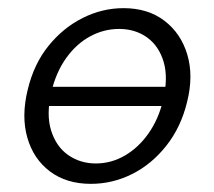

<svg xmlns="http://www.w3.org/2000/svg" viewBox="-20 -443 526 471"><path d="M203 8Q143 8 102.5 -22.5Q62 -53 47 -105.5Q32 -158 48 -223Q63 -286 99 -330.5Q135 -375 183 -399Q231 -423 283 -423Q343 -423 383.5 -392Q424 -361 439.5 -309Q455 -257 439 -193Q424 -131 388 -85.5Q352 -40 304 -16Q256 8 203 8ZM215 -42Q253 -42 286.5 -61.5Q320 -81 344.5 -116Q369 -151 380 -197Q393 -252 381.5 -291Q370 -330 341 -351Q312 -372 272 -372Q235 -372 201.5 -354Q168 -336 143 -301.5Q118 -267 106 -218Q93 -162 105.5 -122.5Q118 -83 147.5 -62.5Q177 -42 215 -42ZM85 -183 95 -230H399L389 -183Z"/></svg>

Font: Ysabeau Infant
Style: Italic
Weight: 400
Italic angle: -12°
Designer: Christian Thalmann (Catharsis Fonts)
Version: Version 2.001;gftools[0.9.30]; featfreeze: ss01,ss02,lnum